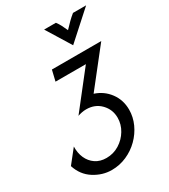

<svg xmlns="http://www.w3.org/2000/svg" viewBox="-256 -723 917 1039"><g transform="rotate(-30 203.0 -204.0)"><path d="M129.9 216.7Q72.2 216.7 20.1 183.7Q-31.9 150.7 -52.1 87.5L14.6 3.5Q13.2 43.1 27.4 75.3Q41.7 107.6 69.8 126.7Q97.9 145.8 137.5 145.8Q181.2 145.8 217.7 123.3Q254.2 100.7 276 64.2Q297.9 27.8 297.9 -13.2Q297.9 -64.6 262.8 -101Q227.8 -137.5 172.2 -137.5Q158.3 -137.5 144.8 -134.7Q131.2 -131.9 119.4 -127.8L293.8 -350H104.2L120.1 -416.7H428.5L250 -190.3Q305.6 -172.2 339.6 -126.4Q373.6 -80.6 373.6 -20.1Q373.6 25.7 354.2 68.4Q334.7 111.1 301 144.4Q267.4 177.8 223.3 197.2Q179.2 216.7 129.9 216.7ZM285.4 -472.9 191.7 -625H265.3Q276.4 -610.4 284.4 -594.8Q292.4 -579.2 302.1 -557.6Q322.2 -579.2 338.2 -594.8Q354.2 -610.4 372.2 -625H454.2Z"/></g></svg>

Font: Afacad
Style: Italic
Weight: 400
Italic angle: -14°
Designer: Kristian Moeller
Foundry: Dicotype
Version: Version 1.000